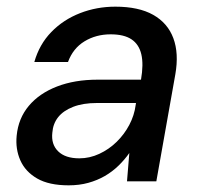

<svg xmlns="http://www.w3.org/2000/svg" viewBox="-20 -544 604 576"><path d="M186 12Q127 12 91.5 -8.5Q56 -29 41 -63Q26 -97 30 -137Q35 -189 66.5 -226.5Q98 -264 151 -284.5Q204 -305 273 -305H403Q411 -351 404 -381Q397 -411 374.5 -426Q352 -441 312 -441Q268 -441 233.5 -420Q199 -399 184 -358H83Q98 -411 134 -448Q170 -485 220 -504.5Q270 -524 326 -524Q396 -524 439.5 -499.5Q483 -475 500 -429.5Q517 -384 506 -321L449 0H361L368 -85Q354 -65 335.5 -47Q317 -29 294.5 -16Q272 -3 245 4.5Q218 12 186 12ZM218 -69Q249 -69 278 -82.5Q307 -96 330 -118.5Q353 -141 368 -169.5Q383 -198 387 -229L388 -235H271Q229 -235 199.5 -223.5Q170 -212 154.5 -192.5Q139 -173 137 -146Q133 -111 154.5 -90Q176 -69 218 -69Z"/></svg>

Font: DM Sans 12pt Medium
Style: Italic
Weight: 500
Italic angle: -10°
Version: Version 4.004;gftools[0.9.30]